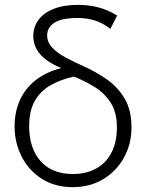

<svg xmlns="http://www.w3.org/2000/svg" viewBox="-20 -755 601 790"><path d="M279 15Q205.5 15 152 -19.2Q98.5 -53.5 69.2 -110.5Q40 -167.5 40 -236Q40 -291 60.2 -339Q80.5 -387 123 -422.2Q165.5 -457.5 232 -475Q196.5 -489.5 170.8 -508.5Q145 -527.5 131 -552Q117 -576.5 117 -607Q117 -644 138.2 -673Q159.5 -702 200.8 -718.5Q242 -735 302 -735Q344 -735 383.5 -725Q423 -715 462 -691L434 -636Q402.5 -661 369.2 -671Q336 -681 300 -681Q232.5 -681 203.2 -661Q174 -641 174 -610Q174 -580 196.5 -557.2Q219 -534.5 254 -516.2Q289 -498 327 -481Q375 -459.5 419.5 -428.5Q464 -397.5 492.5 -350Q521 -302.5 521 -231Q521 -162.5 490.2 -106.8Q459.5 -51 405 -18Q350.5 15 279 15ZM280 -39Q335.5 -39 376.2 -61.8Q417 -84.5 439 -127.5Q461 -170.5 461 -231Q461 -292.5 435.5 -332.2Q410 -372 369.5 -397Q329 -422 284 -440Q228.5 -427.5 187.2 -403.8Q146 -380 123 -339.5Q100 -299 100 -236Q100 -145.5 147 -92.2Q194 -39 280 -39Z"/></svg>

Font: Geologica Thin Roman Thin
Style: Regular
Weight: 250
Version: Version 1.010;gftools[0.9.28]